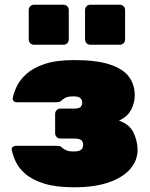

<svg xmlns="http://www.w3.org/2000/svg" viewBox="-20 -785 638 815"><path d="M295 10Q217 10 166.5 -6Q116 -22 87.5 -47Q59 -72 46.5 -99.5Q34 -127 30 -149Q28 -156 34 -161Q40 -166 46 -166H221Q234 -166 239 -162Q244 -158 249 -154Q255 -150 264 -146Q273 -142 293 -142Q308 -142 317 -145.5Q326 -149 329.5 -155.5Q333 -162 333 -171Q333 -182 325.5 -189.5Q318 -197 292 -197H235Q226 -197 220 -204Q214 -211 214 -219V-302Q214 -310 220 -317Q226 -324 235 -324H292Q315 -324 322 -331Q329 -338 329 -350Q329 -358 325 -364Q321 -370 313.5 -373Q306 -376 293 -376Q274 -376 264.5 -373Q255 -370 247 -363Q242 -359 237 -355Q232 -351 219 -351H50Q43 -351 38 -356Q33 -361 34 -368Q38 -390 51 -418Q64 -446 92.5 -471.5Q121 -497 170 -513.5Q219 -530 295 -530Q389 -530 445.5 -511.5Q502 -493 527 -459.5Q552 -426 552 -380Q552 -350 537 -320Q522 -290 485 -273Q531 -257 547.5 -220.5Q564 -184 564 -149Q564 -104 533 -68Q502 -32 442 -11Q382 10 295 10ZM364 -595Q354 -595 347.5 -601.5Q341 -608 341 -618V-742Q341 -752 347.5 -758.5Q354 -765 364 -765H488Q498 -765 504.5 -758.5Q511 -752 511 -742V-618Q511 -608 504.5 -601.5Q498 -595 488 -595ZM125 -595Q115 -595 108.5 -601.5Q102 -608 102 -618V-742Q102 -752 108.5 -758.5Q115 -765 125 -765H249Q259 -765 265.5 -758.5Q272 -752 272 -742V-618Q272 -608 265.5 -601.5Q259 -595 249 -595Z"/></svg>

Font: Rubik Light Black
Style: Regular
Weight: 900
Version: Version 2.104